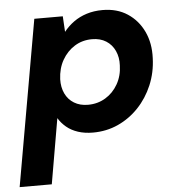

<svg xmlns="http://www.w3.org/2000/svg" viewBox="-69 -564 776 833"><g transform="rotate(-5 318.5 -147.0)"><path d="M-17 220 110 -502H234L238 -434Q257 -458 282 -476Q307 -494 338.5 -504Q370 -514 408 -514Q471 -514 516.5 -484Q562 -454 586 -403Q610 -352 607 -287Q605 -225 582 -170.5Q559 -116 520 -75Q481 -34 430.5 -11Q380 12 321 12Q285 12 256 2.5Q227 -7 206 -24.5Q185 -42 172 -64L123 220ZM310 -110Q352 -110 386 -130.5Q420 -151 440.5 -187Q461 -223 462 -268Q464 -303 451 -331.5Q438 -360 412.5 -376Q387 -392 352 -392Q309 -392 275.5 -371Q242 -350 221.5 -314Q201 -278 199 -231Q198 -196 211 -168.5Q224 -141 249.5 -125.5Q275 -110 310 -110Z"/></g></svg>

Font: DM Sans 16pt ExtraBold
Style: Italic
Weight: 800
Italic angle: -10°
Version: Version 4.004;gftools[0.9.30]